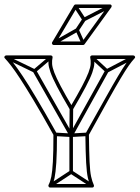

<svg xmlns="http://www.w3.org/2000/svg" viewBox="-33 -838 630 866"><path d="M130 -522 116 -514 281 -224Q283 -220 288 -220Q293 -220 295 -224L456 -514L442 -522L281 -232Q279 -228 288 -228Q297 -228 295 -232ZM297 -348H281L280 -228Q280 -228 280 -228Q280 -228 280 -228V-62H296V-228Q296 -228 296 -228Q296 -228 296 -228ZM379 7 387 -7 292 -69Q291 -70 288.5 -70Q286 -70 284 -69L189 -7L197 7L292 -55Q294 -57 288 -57Q282 -57 284 -55ZM-2 -587 -8 -573 120 -511Q122 -510 124.5 -510.5Q127 -511 128 -512L201 -574L191 -586L118 -524Q116 -523 122 -523.5Q128 -524 126 -525ZM387 -586 377 -574 444 -512Q446 -511 448.5 -510.5Q451 -510 453 -511L572 -573L564 -587L445 -525Q443 -524 449.5 -523.5Q456 -523 454 -524ZM216 -240V-224L288 -220Q288 -220 288 -220Q288 -220 288 -220L360 -224V-240L288 -236Q287 -236 288 -236Q289 -236 288 -236ZM568 -588H382Q378 -588 375.5 -585Q373 -582 374 -578Q377 -565 376 -549.5Q375 -534 366 -510.5Q357 -487 337 -449Q317 -411 282 -352H296Q261 -411 241 -449Q221 -487 212 -510.5Q203 -534 202 -549.5Q201 -565 204 -578Q205 -582 202.5 -585Q200 -588 196 -588H-5Q-10 -588 -12.5 -583.5Q-15 -579 -11 -575Q2 -561 17.5 -541Q33 -521 57 -484.5Q81 -448 118 -386.5Q155 -325 209 -228L208 -232Q208 -153 205.5 -108.5Q203 -64 198.5 -41.5Q194 -19 186 -4Q184 0 186.5 4Q189 8 193 8H383Q388 8 390 4Q392 0 390 -4Q383 -19 378 -41.5Q373 -64 371 -108.5Q369 -153 368 -232L367 -228Q421 -326 455.5 -387.5Q490 -449 511.5 -485Q533 -521 547 -541Q561 -561 574 -575Q578 -579 575.5 -583.5Q573 -588 568 -588ZM568 -572 562 -585Q549 -571 535 -551Q521 -531 499.5 -495Q478 -459 443 -396.5Q408 -334 353 -236Q352 -235 352 -234Q352 -233 352 -232Q353 -150 355.5 -104.5Q358 -59 363.5 -35Q369 -11 376 4L383 -8H193L200 4Q208 -11 213 -35Q218 -59 221 -104.5Q224 -150 224 -232Q224 -233 224 -234Q224 -235 223 -236Q168 -334 131 -396Q94 -458 69.5 -494.5Q45 -531 29.5 -551Q14 -571 1 -585L-5 -572H196L188 -582Q185 -568 185.5 -552.5Q186 -537 194.5 -512.5Q203 -488 224 -447.5Q245 -407 282 -344Q284 -340 289 -340Q294 -340 296 -344Q333 -407 354 -447Q375 -487 383.5 -511.5Q392 -536 392.5 -552Q393 -568 390 -582L382 -572ZM353 -746 339 -754 308 -707 322 -699ZM314 -814 300 -806 339 -746Q341 -743 344 -742.5Q347 -742 350 -743L467 -803L459 -817L342 -757Q340 -756 347.5 -754Q355 -752 353 -754ZM335 -640 349 -646 322 -706Q321 -710 317.5 -711Q314 -712 311 -710L205 -650L213 -636L319 -696Q322 -698 314.5 -700.5Q307 -703 308 -700ZM216 -639 315 -806 308 -802H463L457 -815L336 -648L342 -651H209ZM202 -647Q200 -643 202.5 -639Q205 -635 209 -635H342Q344 -635 345.5 -636Q347 -637 348 -638L469 -805Q472 -810 470 -814Q468 -818 463 -818H308Q304 -818 301 -814Z"/></svg>

Font: Tilt Prism
Style: Regular
Weight: 400
Version: Version 1.000